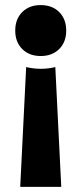

<svg xmlns="http://www.w3.org/2000/svg" viewBox="-20 -560 321 756"><path d="M83 -295.9Q111.8 -289.1 140.9 -289.1Q169.9 -289.1 197.8 -295.9L221.2 175.8H59.6ZM140.1 -540Q185.5 -540 213.1 -512.5Q240.7 -484.9 240.7 -439.5Q240.7 -394.5 213.1 -366.9Q185.5 -339.4 140.1 -339.4Q95.2 -339.4 67.6 -366.9Q40 -394.5 40 -439.5Q40 -484.9 67.6 -512.5Q95.2 -540 140.1 -540Z"/></svg>

Font: Schibsted Grotesk
Style: Bold
Weight: 700
Designer: Bakken & Baeck AS, Henrik Kongsvoll
Foundry: Schibsted ASA
Version: Version 1.100;gftools[0.9.25]